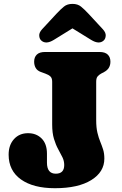

<svg xmlns="http://www.w3.org/2000/svg" viewBox="-20 -974 642 1012"><path d="M530 -138Q530 -67.5 461 -24.8Q392 18 269.5 18Q155.5 18 90.5 -28.2Q25.5 -74.5 25.5 -159Q25.5 -209.5 53.8 -240.8Q82 -272 128 -272Q171.5 -272 199.5 -244Q227.5 -216 227.5 -164V-117Q227.5 -58.5 274 -58.5Q318.5 -58.5 318.5 -104Q318.5 -126 309 -145.2Q299.5 -164.5 286.8 -187.5Q274 -210.5 264.5 -241.8Q255 -273 255 -318V-543Q255 -562.5 245.5 -571.2Q236 -580 219 -586L195.5 -594.5Q176.5 -601.5 168.2 -615.8Q160 -630 160 -649Q160 -672.5 174 -686.2Q188 -700 217.5 -700H504.5Q534 -700 548 -686.2Q562 -672.5 562 -649Q562 -612 529 -594.5L513 -586Q502 -580 494.5 -571.2Q487 -562.5 487 -543V-341Q487 -301.5 493.5 -274.5Q500 -247.5 508.5 -227Q517 -206.5 523.5 -186Q530 -165.5 530 -138ZM526.5 -760.5Q502 -738 460 -764L362 -824.5L264 -764Q222 -738 197.5 -760.5Q188 -769 186.8 -785.5Q185.5 -802 202 -820L278 -902Q299.5 -925 317 -939.2Q334.5 -953.5 362 -953.5Q389.5 -953.5 407 -939.2Q424.5 -925 446 -902L522 -820Q538.5 -802 537.2 -785.5Q536 -769 526.5 -760.5Z"/></svg>

Font: Fraunces 9pt SuperSoft Black
Style: Regular
Weight: 900
Version: Version 1.000;[b76b70a41]